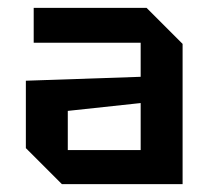

<svg xmlns="http://www.w3.org/2000/svg" viewBox="-20 -720 542 490"><path d="M46 -342V-514L339 -524V-611H66V-700H354L446 -608V-250H138ZM153 -437V-337H339V-457Z"/></svg>

Font: Tektur Medium
Style: Regular
Weight: 500
Designer: Adam Jagosz
Foundry: Adam Jagosz
Version: Version 1.005;gftools[0.9.30]